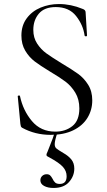

<svg xmlns="http://www.w3.org/2000/svg" viewBox="-20 -656 531 951"><path d="M286 -342Q338 -311 367 -290Q396 -269 416.5 -236.5Q437 -204 437 -159Q437 -111 413 -72Q389 -33 342.5 -10.5Q296 12 231 12Q154 12 90 -23Q85 -26 83.5 -30Q82 -34 81 -42L68 -178Q67 -182 72.5 -183Q78 -184 79 -180Q94 -109 138 -56.5Q182 -4 254 -4Q304 -4 338.5 -31.5Q373 -59 373 -119Q373 -164 353 -197Q333 -230 304.5 -251.5Q276 -273 227 -302Q179 -331 151.5 -352Q124 -373 105 -405Q86 -437 86 -480Q86 -530 112.5 -565.5Q139 -601 181.5 -618.5Q224 -636 272 -636Q331 -636 389 -612Q404 -607 404 -595L411 -481Q411 -476 405.5 -476Q400 -476 399 -480Q392 -532 357 -576.5Q322 -621 256 -621Q200 -621 172.5 -588.5Q145 -556 145 -508Q145 -469 164 -440Q183 -411 210 -391.5Q237 -372 286 -342ZM251 58Q251 72 259 79Q267 86 294 102Q319 116 333.5 134Q348 152 348 179Q348 216 322 245.5Q296 275 245 275Q217 275 198.5 265Q180 255 180 237Q180 224 189 215.5Q198 207 211 207Q222 207 228 212.5Q234 218 240 229Q246 242 253.5 248.5Q261 255 276 255Q310 255 310 217Q310 191 291.5 170.5Q273 150 225 124Q218 121 214 118Q210 115 210 111Q210 106 216 94Q221 81 241 30Q243 22 246 15Q249 8 251 1L264 2Q251 41 251 58Z"/></svg>

Font: Cormorant Unicase
Style: Regular
Weight: 400
Designer: Christian Thalmann (Catharsis Fonts)
Foundry: Catharsis Fonts
Version: Version 4.000